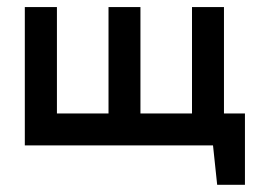

<svg xmlns="http://www.w3.org/2000/svg" viewBox="-20 -409 734 540"><path d="M609.9 -89.8H668.9V110.8H590.8L579.1 0H49.8V-389.2H140.1V-89.8H285.2V-389.2H375V-89.8H520V-389.2H609.9Z"/></svg>

Font: Neutral Grotesk
Style: Regular
Weight: 400
Designer: Nawras Khrais
Foundry: Nawras Khrais
Version: Version 1.000;PS 001.000;hotconv 1.0.88;makeotf.lib2.5.64775